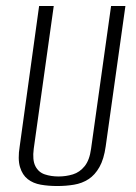

<svg xmlns="http://www.w3.org/2000/svg" viewBox="-20 -611 455 643"><path d="M172 12Q142 12 116.5 7.5Q91 3 73 -11Q55 -25 47 -51.5Q39 -78 46 -121L111 -591H160L93 -113Q88 -75 98.5 -54.5Q109 -34 130 -27Q151 -20 176 -20Q201 -20 224 -27Q247 -34 263.5 -54.5Q280 -75 285 -113L352 -591H400L334 -121Q328 -78 313 -51.5Q298 -25 276.5 -11Q255 3 228 7.5Q201 12 172 12Z"/></svg>

Font: Alumni Sans Light
Style: Italic
Weight: 300
Italic angle: -8°
Version: Version 1.016